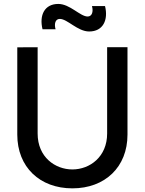

<svg xmlns="http://www.w3.org/2000/svg" viewBox="-20 -966 754 1000"><path d="M444.5 -802C516.5 -802 545 -861.5 527 -934.5H459C467.5 -904 458.5 -880 436.5 -880C397.5 -880 344.5 -945.5 283.5 -945.5C212 -945.5 183.5 -887 201.5 -813.5H269.5C261 -842.5 268.5 -867.5 291.5 -867.5C331 -867.5 384 -802 444.5 -802ZM357 15C526.5 15 644 -95.5 644 -265V-720H538V-270.5C538 -149 447.5 -83.5 357 -83.5C267.5 -83.5 176 -147.5 176 -270.5V-720L70 -719.5V-265C70 -95.5 187.5 15 357 15Z"/></svg>

Font: Manrope SemiBold
Style: Regular
Weight: 600
Designer: Mikhail Sharanda
Foundry: Mikhail Sharanda
Version: Version 4.505